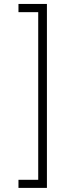

<svg xmlns="http://www.w3.org/2000/svg" viewBox="-20 -792 372 949"><path d="M71.3 136.7H211.9V-772.5H71.3V-731.9H168.9V96.7H71.3Z"/></svg>

Font: Raveo ExtraLight
Style: Regular
Weight: 200
Designer: Jakub Foglar, Rasmus Andersson (Inter)
Foundry: Jakubfoglar.com
Version: Version 1.100;Glyphs 3.2.3 (3260)